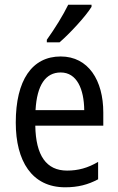

<svg xmlns="http://www.w3.org/2000/svg" viewBox="-20 -786 502 816"><path d="M369 -757V-766H270C248 -721 214 -666 179 -617V-606H233C275 -642 344 -716 369 -757ZM238 -546C116 -546 47 -445 47 -265C47 -102 115 10 257 10C311 10 354 -1 397 -24V-98C353 -72 312 -61 265 -61C177 -61 132 -125 130 -252H419V-308C419 -444 356 -546 238 -546ZM238 -478C307 -478 337 -407 338 -318H131C137 -425 174 -478 238 -478Z"/></svg>

Font: Noto Sans Sinhala UI Condensed
Style: Regular
Weight: 400
Width: 3
Designer: Jelle Bosma - Monotype Design Team
Foundry: Monotype Imaging Inc.
Version: Version 2.006